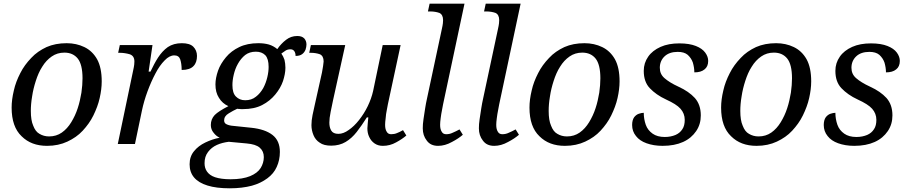

<svg xmlns="http://www.w3.org/2000/svg" viewBox="-20 -780 4921 1040"><path d="M235 10C178 10 132 -7 97 -42C61 -76 43 -128 43 -197C43 -226 47 -257 55 -290C62 -322 74 -353 90 -384C105 -414 125 -441 149 -466C172 -491 200 -510 232 -525C264 -539 300 -546 341 -546C376 -546 408 -539 437 -525C466 -511 489 -489 506 -459C523 -428 531 -388 531 -339C531 -310 527 -280 520 -249C513 -217 501 -186 486 -155C471 -124 451 -97 428 -72C405 -47 377 -28 345 -13C313 2 276 10 235 10ZM246 -41C272 -41 295 -48 315 -62C335 -76 352 -95 366 -118C380 -141 392 -166 401 -194C410 -221 416 -249 421 -278C425 -306 427 -332 427 -356C427 -406 418 -442 401 -463C384 -484 360 -495 329 -495C303 -495 280 -488 260 -474C240 -460 223 -442 209 -419C194 -396 183 -370 174 -342C165 -314 158 -286 154 -258C149 -229 147 -203 147 -179C147 -146 151 -119 160 -99C168 -78 179 -63 194 -55C209 -46 226 -41 246 -41Z M618 0 702 -402C704 -411 706 -421 707 -430C708 -439 708 -444 708 -447C708 -467 700 -480 683 -486C666 -491 647 -494 628 -494H620L629 -536H806L785 -392H795C808 -419 821 -445 836 -468C851 -491 868 -510 889 -525C910 -539 935 -546 965 -546C993 -546 1014 -540 1027 -527C1040 -514 1047 -497 1047 -477C1047 -454 1041 -435 1028 -422C1015 -408 993 -401 964 -401C964 -425 961 -444 956 -459C951 -473 940 -480 924 -480C907 -480 889 -471 872 -453C854 -435 837 -411 822 -382C806 -352 792 -320 779 -285C766 -250 756 -215 749 -182L711 0H618Z M1225 240C1176 240 1136 235 1104 225C1071 215 1047 200 1031 181C1015 162 1007 138 1007 110C1007 82 1015 58 1031 39C1046 20 1067 4 1092 -8C1117 -20 1143 -29 1170 -34C1157 -40 1146 -49 1137 -61C1127 -73 1122 -87 1122 -103C1122 -124 1129 -142 1143 -157C1157 -171 1182 -187 1217 -205C1195 -215 1178 -230 1166 -250C1153 -270 1147 -294 1147 -323C1147 -346 1152 -371 1161 -397C1170 -423 1185 -447 1204 -470C1223 -493 1247 -511 1276 -525C1305 -539 1340 -546 1379 -546C1399 -546 1418 -544 1436 -539C1453 -534 1469 -525 1482 -514C1495 -533 1511 -550 1529 -564C1547 -578 1567 -585 1590 -585C1607 -585 1619 -581 1628 -572C1636 -563 1640 -552 1640 -539C1640 -530 1638 -520 1635 -511C1631 -501 1625 -493 1617 -487C1608 -480 1596 -477 1581 -477C1581 -487 1579 -496 1574 -503C1569 -510 1562 -513 1553 -513C1544 -513 1535 -511 1527 -506C1519 -501 1511 -495 1504 -490C1511 -480 1517 -468 1521 -456C1524 -443 1526 -428 1526 -413C1526 -390 1521 -366 1513 -341C1504 -315 1490 -291 1471 -268C1452 -245 1429 -226 1400 -211C1371 -196 1336 -189 1297 -189C1294 -189 1290 -189 1287 -189C1283 -189 1279 -189 1276 -190C1272 -190 1268 -190 1265 -191C1250 -184 1235 -176 1219 -166C1202 -156 1194 -143 1194 -128C1194 -117 1199 -110 1209 -106C1218 -102 1230 -99 1245 -98L1341 -88C1390 -83 1429 -70 1456 -49C1483 -28 1496 3 1496 43C1496 73 1490 100 1479 124C1468 149 1451 169 1428 186C1405 203 1377 217 1344 226C1310 235 1270 240 1225 240ZM1229 191C1273 191 1308 185 1335 174C1361 163 1380 149 1392 130C1403 112 1409 92 1409 71C1409 50 1402 33 1387 20C1372 7 1349 0 1316 -3L1219 -12C1196 -9 1175 -4 1155 5C1135 14 1119 27 1107 43C1094 60 1088 80 1088 104C1088 121 1092 136 1101 149C1110 162 1124 173 1145 180C1166 187 1194 191 1229 191ZM1308 -237C1331 -237 1350 -243 1366 -256C1382 -268 1395 -284 1406 -303C1416 -322 1423 -341 1428 -362C1433 -383 1435 -401 1435 -418C1435 -447 1429 -468 1417 -481C1404 -494 1387 -500 1366 -500C1343 -500 1324 -494 1308 -482C1292 -469 1279 -453 1269 -435C1258 -416 1251 -396 1246 -375C1241 -354 1239 -336 1239 -319C1239 -290 1245 -270 1258 -257C1271 -244 1287 -237 1308 -237Z M2054 10C2037 10 2022 6 2009 -3C1996 -12 1987 -23 1980 -38C1973 -52 1970 -68 1970 -85C1970 -92 1971 -101 1972 -112C1973 -123 1974 -133 1975 -144H1967C1948 -114 1930 -88 1912 -65C1894 -42 1874 -24 1852 -11C1830 2 1804 9 1774 9C1748 9 1727 4 1712 -7C1696 -17 1685 -31 1678 -48C1671 -65 1667 -83 1667 -102C1667 -119 1669 -137 1673 -157C1677 -177 1681 -195 1685 -212L1724 -387C1726 -396 1728 -408 1730 -422C1732 -436 1733 -444 1733 -447C1733 -467 1726 -480 1713 -486C1699 -491 1682 -494 1663 -494H1655L1664 -536H1850L1784 -237C1780 -219 1776 -198 1771 -174C1766 -150 1764 -131 1764 -116C1764 -99 1767 -85 1774 -73C1781 -61 1794 -55 1813 -55C1831 -55 1850 -62 1869 -76C1888 -89 1907 -107 1925 -130C1943 -153 1959 -178 1972 -205C1985 -232 1995 -260 2001 -287L2053 -536H2150L2081 -215C2080 -208 2078 -197 2075 -183C2072 -169 2070 -155 2069 -140C2067 -125 2066 -113 2066 -104C2066 -87 2069 -75 2075 -66C2080 -57 2088 -53 2099 -53C2110 -53 2121 -55 2130 -59C2139 -62 2150 -68 2163 -75L2181 -46C2166 -33 2148 -21 2126 -9C2103 4 2079 10 2054 10Z M2353 10C2326 10 2306 1 2292 -18C2277 -37 2270 -59 2270 -85C2270 -99 2271 -116 2274 -135C2277 -154 2280 -174 2283 -194C2286 -213 2289 -229 2292 -242L2374 -626C2376 -635 2378 -645 2379 -654C2380 -663 2380 -668 2380 -671C2380 -691 2373 -704 2360 -710C2346 -715 2329 -718 2310 -718H2298L2307 -760H2496L2380 -215C2379 -208 2377 -197 2374 -183C2371 -169 2369 -155 2367 -140C2365 -125 2364 -113 2364 -104C2364 -87 2367 -75 2373 -66C2378 -57 2386 -53 2397 -53C2408 -53 2420 -55 2432 -61C2444 -66 2456 -72 2469 -79L2487 -50C2472 -37 2453 -24 2428 -11C2403 3 2378 10 2353 10Z M2657 10C2630 10 2610 1 2596 -18C2581 -37 2574 -59 2574 -85C2574 -99 2575 -116 2578 -135C2581 -154 2584 -174 2587 -194C2590 -213 2593 -229 2596 -242L2678 -626C2680 -635 2682 -645 2683 -654C2684 -663 2684 -668 2684 -671C2684 -691 2677 -704 2664 -710C2650 -715 2633 -718 2614 -718H2602L2611 -760H2800L2684 -215C2683 -208 2681 -197 2678 -183C2675 -169 2673 -155 2671 -140C2669 -125 2668 -113 2668 -104C2668 -87 2671 -75 2677 -66C2682 -57 2690 -53 2701 -53C2712 -53 2724 -55 2736 -61C2748 -66 2760 -72 2773 -79L2791 -50C2776 -37 2757 -24 2732 -11C2707 3 2682 10 2657 10Z M3040 10C2983 10 2937 -7 2902 -42C2866 -76 2848 -128 2848 -197C2848 -226 2852 -257 2860 -290C2867 -322 2879 -353 2895 -384C2910 -414 2930 -441 2954 -466C2977 -491 3005 -510 3037 -525C3069 -539 3105 -546 3146 -546C3181 -546 3213 -539 3242 -525C3271 -511 3294 -489 3311 -459C3328 -428 3336 -388 3336 -339C3336 -310 3332 -280 3325 -249C3318 -217 3306 -186 3291 -155C3276 -124 3256 -97 3233 -72C3210 -47 3182 -28 3150 -13C3118 2 3081 10 3040 10ZM3051 -41C3077 -41 3100 -48 3120 -62C3140 -76 3157 -95 3171 -118C3185 -141 3197 -166 3206 -194C3215 -221 3221 -249 3226 -278C3230 -306 3232 -332 3232 -356C3232 -406 3223 -442 3206 -463C3189 -484 3165 -495 3134 -495C3108 -495 3085 -488 3065 -474C3045 -460 3028 -442 3014 -419C2999 -396 2988 -370 2979 -342C2970 -314 2963 -286 2959 -258C2954 -229 2952 -203 2952 -179C2952 -146 2956 -119 2965 -99C2973 -78 2984 -63 2999 -55C3014 -46 3031 -41 3051 -41Z M3569 10C3536 10 3507 5 3482 -4C3457 -13 3438 -26 3425 -43C3411 -60 3404 -80 3404 -103C3404 -121 3408 -135 3415 -145C3422 -154 3431 -161 3441 -164C3450 -167 3459 -169 3467 -169C3467 -146 3471 -124 3478 -104C3485 -84 3498 -68 3515 -56C3532 -44 3554 -38 3581 -38C3603 -38 3622 -42 3639 -49C3655 -56 3667 -66 3676 -80C3685 -93 3689 -110 3689 -131C3689 -154 3681 -174 3666 -191C3651 -208 3625 -224 3588 -241C3551 -258 3522 -279 3500 -302C3478 -325 3467 -356 3467 -396C3467 -425 3475 -450 3491 -473C3506 -495 3529 -513 3558 -526C3587 -539 3621 -545 3660 -545C3697 -545 3726 -540 3749 -531C3772 -522 3789 -510 3800 -495C3811 -480 3816 -465 3816 -450C3816 -429 3809 -414 3796 -404C3783 -393 3764 -388 3741 -388C3741 -406 3738 -423 3733 -441C3727 -458 3718 -471 3705 -483C3692 -494 3674 -499 3651 -499C3621 -499 3597 -491 3580 -475C3563 -459 3554 -438 3554 -413C3554 -390 3562 -372 3579 -357C3596 -342 3621 -326 3656 -310C3693 -293 3722 -273 3744 -249C3765 -225 3776 -194 3776 -155C3776 -123 3768 -95 3751 -70C3734 -45 3711 -25 3680 -11C3649 3 3612 10 3569 10Z M4078 10C4021 10 3975 -7 3940 -42C3904 -76 3886 -128 3886 -197C3886 -226 3890 -257 3898 -290C3905 -322 3917 -353 3933 -384C3948 -414 3968 -441 3992 -466C4015 -491 4043 -510 4075 -525C4107 -539 4143 -546 4184 -546C4219 -546 4251 -539 4280 -525C4309 -511 4332 -489 4349 -459C4366 -428 4374 -388 4374 -339C4374 -310 4370 -280 4363 -249C4356 -217 4344 -186 4329 -155C4314 -124 4294 -97 4271 -72C4248 -47 4220 -28 4188 -13C4156 2 4119 10 4078 10ZM4089 -41C4115 -41 4138 -48 4158 -62C4178 -76 4195 -95 4209 -118C4223 -141 4235 -166 4244 -194C4253 -221 4259 -249 4264 -278C4268 -306 4270 -332 4270 -356C4270 -406 4261 -442 4244 -463C4227 -484 4203 -495 4172 -495C4146 -495 4123 -488 4103 -474C4083 -460 4066 -442 4052 -419C4037 -396 4026 -370 4017 -342C4008 -314 4001 -286 3997 -258C3992 -229 3990 -203 3990 -179C3990 -146 3994 -119 4003 -99C4011 -78 4022 -63 4037 -55C4052 -46 4069 -41 4089 -41Z M4607 10C4574 10 4545 5 4520 -4C4495 -13 4476 -26 4463 -43C4449 -60 4442 -80 4442 -103C4442 -121 4446 -135 4453 -145C4460 -154 4469 -161 4479 -164C4488 -167 4497 -169 4505 -169C4505 -146 4509 -124 4516 -104C4523 -84 4536 -68 4553 -56C4570 -44 4592 -38 4619 -38C4641 -38 4660 -42 4677 -49C4693 -56 4705 -66 4714 -80C4723 -93 4727 -110 4727 -131C4727 -154 4719 -174 4704 -191C4689 -208 4663 -224 4626 -241C4589 -258 4560 -279 4538 -302C4516 -325 4505 -356 4505 -396C4505 -425 4513 -450 4529 -473C4544 -495 4567 -513 4596 -526C4625 -539 4659 -545 4698 -545C4735 -545 4764 -540 4787 -531C4810 -522 4827 -510 4838 -495C4849 -480 4854 -465 4854 -450C4854 -429 4847 -414 4834 -404C4821 -393 4802 -388 4779 -388C4779 -406 4776 -423 4771 -441C4765 -458 4756 -471 4743 -483C4730 -494 4712 -499 4689 -499C4659 -499 4635 -491 4618 -475C4601 -459 4592 -438 4592 -413C4592 -390 4600 -372 4617 -357C4634 -342 4659 -326 4694 -310C4731 -293 4760 -273 4782 -249C4803 -225 4814 -194 4814 -155C4814 -123 4806 -95 4789 -70C4772 -45 4749 -25 4718 -11C4687 3 4650 10 4607 10Z"/></svg>

Font: NameLogos Serif
Style: Italic
Weight: 500
Version: Version 0.1